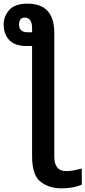

<svg xmlns="http://www.w3.org/2000/svg" viewBox="-28 -787 466 1047"><path d="M122 -767Q53 -767 22.5 -732.5Q-8 -698 -8 -654Q-8 -602 22 -569Q52 -536 119 -536H147V66Q147 168 193 204Q239 240 307 240Q373 240 418 220V132Q400 137 377 141.5Q354 146 332 146Q268 146 268 66V-608Q268 -767 122 -767ZM107 -691Q147 -691 147 -632V-611H123Q76 -611 76 -653Q76 -691 107 -691Z"/></svg>

Font: Noto Sans Display Medium
Style: Regular
Weight: 500
Designer: Monotype Design Team
Foundry: Monotype Imaging Inc.
Version: Version 1.900